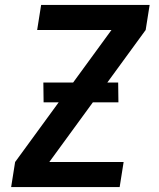

<svg xmlns="http://www.w3.org/2000/svg" viewBox="-20 -755 640 775"><path d="M25 0 41 -101 430 -634H130L146 -735H584L568 -634L179 -101H479L463 0ZM458 -342H156L155 -422H457Z"/></svg>

Font: Iosevka Extended
Style: Bold Italic
Weight: 700
Width: 7
Italic angle: -9°
Monospace: yes
Designer: Belleve Invis
Foundry: Belleve Invis
Version: Version 32.5.0; ttfautohint (v1.8.4)